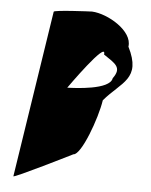

<svg xmlns="http://www.w3.org/2000/svg" viewBox="-51 -744 606 773"><g transform="rotate(5 252.5 -358.0)"><path d="M32 -14C31 -6 265 -123 265 -123C297 -123 353 -276 364 -350C432 -430 511 -448 448 -574C458 -638 354 -699 290 -702C284 -702 137 -695 136 -688ZM217 -388C217 -388 362 -594 353 -534C400 -502 430 -488 396 -442C389 -394 247 -389 217 -388Z"/></g></svg>

Font: Ampere
Style: SuCndIta
Weight: 400
Version: Version 1